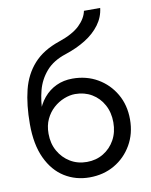

<svg xmlns="http://www.w3.org/2000/svg" viewBox="-88 -845 721 919"><g transform="rotate(-10 273.0 -385.0)"><path d="M273 -395Q318 -395 353.5 -374Q389 -353 409.5 -315.5Q430 -278 430 -230Q430 -182 409.5 -145Q389 -108 353.5 -86.5Q318 -65 273 -65Q228 -65 192.5 -86.5Q157 -108 136 -145Q115 -182 115 -230L35 -290Q35 -191 66.5 -124Q98 -57 152 -23.5Q206 10 273 10Q341 10 394.5 -21Q448 -52 479.5 -106.5Q511 -161 511 -230Q511 -300 479.5 -354Q448 -408 394.5 -439Q341 -470 273 -470ZM79 -230H115Q115 -270 129.5 -300.5Q144 -331 167.5 -352Q191 -373 219 -384Q247 -395 273 -395V-470Q230 -470 194.5 -453.5Q159 -437 133 -406Q107 -375 93 -330.5Q79 -286 79 -230ZM35 -290 105 -237V-340Q105 -390 118 -440.5Q131 -491 165.5 -531Q200 -571 262 -591Q317 -609 360.5 -636Q404 -663 431 -699.5Q458 -736 463 -780H384Q377 -744 343.5 -711.5Q310 -679 242 -656Q162 -629 116.5 -578.5Q71 -528 53 -456Q35 -384 35 -290Z"/></g></svg>

Font: Glinicke Jost Regular
Style: Regular
Weight: 400
Version: Version 3.710